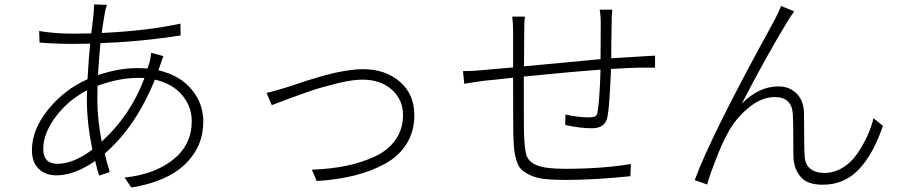

<svg xmlns="http://www.w3.org/2000/svg" viewBox="-20 -803 4040 860"><path d="M435.5 -168.9Q564.5 -286.1 627 -453.1Q617.2 -454.1 596.7 -454.1Q514.6 -454.1 417 -418.9Q416 -397.5 416 -357.4Q416 -269.5 435.5 -168.9ZM237.3 -69.3Q308.6 -69.3 393.6 -132.8Q369.1 -252.9 369.1 -355.5Q369.1 -383.8 370.1 -398.4Q286.1 -355.5 230 -280.8Q173.8 -206.1 173.8 -135.7Q173.8 -69.3 237.3 -69.3ZM698.2 -512.7 689.5 -488.3Q785.2 -465.8 837.9 -402.8Q890.6 -339.8 890.6 -257.8Q890.6 -146.5 809.6 -67.9Q728.5 10.7 568.4 37.1L538.1 -7.8Q671.9 -21.5 755.4 -87.9Q838.9 -154.3 838.9 -260.7Q838.9 -326.2 795.4 -377.4Q752 -428.7 673.8 -446.3Q588.9 -236.3 449.2 -115.2Q458 -77.1 471.7 -32.2L423.8 -16.6Q416 -41 406.2 -82Q313.5 -17.6 231.4 -17.6Q183.6 -17.6 153.3 -46.9Q123 -76.2 123 -130.9Q123 -222.7 195.8 -312.5Q268.6 -402.3 372.1 -448.2Q377 -541 383.8 -607.4Q357.4 -606.4 307.6 -606.4Q231.4 -606.4 157.2 -612.3L155.3 -664.1Q225.6 -652.3 307.6 -652.3Q361.3 -652.3 388.7 -653.3Q390.6 -669.9 394.5 -700.2Q398.4 -730.5 399.4 -743.2Q401.4 -772.5 401.4 -783.2L459 -781.2Q454.1 -770.5 449.2 -743.2Q437.5 -672.9 435.5 -655.3Q641.6 -665 788.1 -697.3L789.1 -644.5Q620.1 -617.2 429.7 -609.4Q422.9 -533.2 418.9 -466.8Q512.7 -498 594.7 -498Q611.3 -498 640.6 -496.1L650.4 -525.4Q655.3 -546.9 657.2 -566.4L711.9 -551.8Q709 -545.9 704.6 -531.7Q700.2 -517.6 698.2 -512.7Z M1197.3 -332 1173.8 -386.7Q1201.2 -392.6 1258.8 -410.2Q1266.6 -412.1 1300.8 -423.8Q1335 -435.5 1356.4 -442.4Q1377.9 -449.2 1415.5 -460Q1453.1 -470.7 1481.4 -477.1Q1509.8 -483.4 1543.9 -488.3Q1578.1 -493.2 1605.5 -493.2Q1706.1 -493.2 1771 -437Q1835.9 -380.9 1835.9 -287.1Q1835.9 -214.8 1801.8 -159.7Q1767.6 -104.5 1706.1 -70.3Q1644.5 -36.1 1568.4 -17.1Q1492.2 2 1398.4 7.8L1377 -43Q1460 -45.9 1529.3 -60.1Q1598.6 -74.2 1658.2 -101.6Q1717.8 -128.9 1751.5 -176.8Q1785.2 -224.6 1785.2 -288.1Q1785.2 -356.4 1734.9 -401.4Q1684.6 -446.3 1602.5 -446.3Q1558.6 -446.3 1490.7 -429.7Q1422.9 -413.1 1373.5 -396.5Q1324.2 -379.9 1261.7 -356.4Q1199.2 -333 1197.3 -332Z M2666 -759.8H2722.7Q2719.7 -736.3 2719.7 -697.3Q2718.8 -673.8 2718.3 -619.6Q2717.8 -565.4 2717.8 -542Q2825.2 -548.8 2846.7 -549.8Q2861.3 -550.8 2884.3 -552.2Q2907.2 -553.7 2914.1 -553.7V-500H2845.7Q2816.4 -500 2716.8 -494.1Q2710 -323.2 2701.2 -281.2Q2692.4 -228.5 2631.8 -228.5Q2579.1 -228.5 2511.7 -243.2L2512.7 -290Q2571.3 -277.3 2616.2 -277.3Q2637.7 -277.3 2646.5 -282.2Q2655.3 -287.1 2657.2 -304.7Q2666 -360.4 2669.9 -491.2Q2560.5 -483.4 2326.2 -460Q2326.2 -222.7 2327.1 -205.1Q2330.1 -125 2339.8 -102.5Q2358.4 -59.6 2435.5 -50.8Q2466.8 -46.9 2511.7 -46.9Q2676.8 -46.9 2805.7 -68.4L2803.7 -13.7Q2642.6 2.9 2512.7 2.9Q2459 2.9 2421.9 -1Q2384.8 -4.9 2358.9 -16.6Q2333 -28.3 2317.9 -41.5Q2302.7 -54.7 2294.4 -80.6Q2286.1 -106.4 2283.2 -131.8Q2280.3 -157.2 2279.3 -199.2Q2278.3 -242.2 2278.3 -455.1Q2195.3 -445.3 2149.4 -441.4Q2132.8 -439.5 2101.6 -434.6Q2070.3 -429.7 2059.6 -427.7L2053.7 -484.4Q2098.6 -484.4 2144.5 -489.3Q2157.2 -490.2 2177.2 -492.2Q2197.3 -494.1 2227.1 -496.6Q2256.8 -499 2278.3 -501V-660.2Q2278.3 -700.2 2274.4 -728.5H2331.1Q2328.1 -703.1 2328.1 -662.1L2327.1 -505.9Q2647.5 -536.1 2669.9 -538.1Q2670.9 -589.8 2670.9 -696.3Q2670.9 -735.4 2666 -759.8Z M3478.5 -776.4 3537.1 -752Q3520.5 -728.5 3504.9 -703.1Q3410.2 -546.9 3302.7 -338.9Q3378.9 -416 3466.8 -416Q3514.6 -416 3546.9 -385.3Q3579.1 -354.5 3581.1 -299.8Q3582 -271.5 3582 -203.6Q3582 -135.7 3584 -107.4Q3585 -67.4 3608.9 -47.9Q3632.8 -28.3 3671.9 -28.3Q3715.8 -28.3 3754.9 -52.2Q3793.9 -76.2 3820.3 -115.2Q3846.7 -154.3 3864.7 -193.8Q3882.8 -233.4 3892.6 -273.4L3934.6 -239.3Q3892.6 -114.3 3827.6 -44.9Q3762.7 24.4 3665 24.4Q3595.7 24.4 3566.4 -10.7Q3537.1 -45.9 3534.2 -94.7Q3533.2 -125 3533.2 -192.4Q3533.2 -259.8 3531.2 -292Q3526.4 -368.2 3450.2 -368.2Q3389.6 -368.2 3330.6 -318.4Q3271.5 -268.6 3238.3 -204.1Q3214.8 -162.1 3186 -87.9Q3157.2 -13.7 3147.5 23.4L3091.8 3.9Q3162.1 -191.4 3449.2 -712.9Q3468.8 -750 3478.5 -776.4Z"/></svg>

Font: Gen Shin Gothic Monospace Light
Style: Regular
Weight: 300
Designer: [Source Han Sans]
Ryoko NISHIZUKA  (kana & ideographs); Paul D. Hunt (Latin, Greek & Cyrillic); Wenlong ZHANG  (bopomofo
Version: Version 1.002.20150607